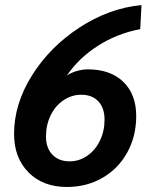

<svg xmlns="http://www.w3.org/2000/svg" viewBox="-20 -734 600 764"><path d="M36 -201Q36 -320 107 -433.5Q178 -547 295.5 -624Q413 -701 543 -714L538 -618Q447 -601 370 -552Q293 -503 246 -433Q261 -444 284 -451Q307 -458 330 -458Q419 -458 470.5 -408.5Q522 -359 522 -272Q522 -192 486.5 -127.5Q451 -63 388 -26.5Q325 10 246 10Q151 10 93.5 -48Q36 -106 36 -201ZM396 -258Q396 -304 371.5 -330.5Q347 -357 303 -357Q265 -357 232.5 -335Q200 -313 181.5 -275Q163 -237 163 -191Q163 -145 188.5 -118.5Q214 -92 257 -92Q295 -92 327 -114Q359 -136 377.5 -174Q396 -212 396 -258Z"/></svg>

Font: Sarabun SemiBold
Style: Italic
Weight: 600
Italic angle: -10°
Designer: Suppakit Chalermlarp | Katatrad Co.,Ltd.
Foundry: Cadson Demak Co.,Ltd.
Version: Version 1.000; ttfautohint (v1.6)